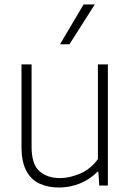

<svg xmlns="http://www.w3.org/2000/svg" viewBox="-20 -828 584 857"><path d="M243 9Q194.5 9 156.8 -8.2Q119 -25.5 97.5 -65.5Q76 -105.5 76 -172.5V-540.5H121V-173Q121 -94.5 156.2 -63.8Q191.5 -33 248 -33Q289 -33 336.2 -52.5Q383.5 -72 417 -117.5V-540.5H461.5V0H423L419 -61.5H415Q380 -26 335.2 -8.5Q290.5 9 243 9ZM248 -630.5 353 -808H403L290 -630.5Z"/></svg>

Font: Encode Sans XLt
Style: Regular
Weight: 200
Designer: Multiple Designers
Foundry: Impallari Type
Version: Version 3.002; ttfautohint (v1.8.3) -l 8 -r 50 -G 200 -x 14 